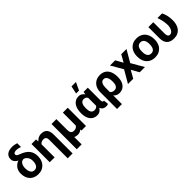

<svg xmlns="http://www.w3.org/2000/svg" viewBox="281 -2253 3927 3927"><g transform="rotate(-45 2244.0 -289.5)"><path d="M307 -660C351 -660 389 -648 422 -637V-746C381 -757 346 -768 294 -768C182 -768 94 -721 94 -610C94 -543 138 -503 186 -479L187 -476C166 -471 147 -461 128 -448C75 -411 33 -347 33 -259V-249C33 -212 39 -178 50 -146C83 -54 161 10 285 10C324 10 359 4 390 -10C477 -48 535 -132 535 -256V-266C535 -335 516 -392 477 -438C438 -484 381 -520 306 -547C289 -553 275 -558 265 -564C246 -574 228 -588 228 -613C228 -648 267 -660 307 -660ZM174 -262V-272C174 -293 176 -312 181 -330C194 -380 223 -426 285 -426C302 -423 316 -416 330 -406C366 -380 394 -332 394 -272V-262C394 -181 366 -104 285 -104C266 -104 249 -108 235 -116C193 -141 174 -195 174 -262Z M854 -424C908 -424 934 -394 934 -338V203H1075V-338C1075 -463 1027 -538 905 -538C835 -538 785 -505 753 -463L748 -528H617V0H758V-378C777 -405 809 -424 854 -424Z M1532 -33 1535 0H1666V-528H1525V-156C1507 -123 1476 -104 1425 -104C1354 -104 1337 -152 1337 -226V-528H1196V203H1337V-12C1360 3 1389 10 1422 10C1471 10 1506 -7 1532 -33Z M1986 -538C1952 -538 1923 -532 1897 -518C1818 -476 1779 -382 1779 -260V-250C1779 -212 1783 -178 1792 -146C1816 -59 1877 10 1985 10C2054 10 2093 -26 2121 -71C2140 -22 2178 10 2243 10C2269 10 2285 8 2304 -2L2292 -108C2289 -106 2286 -106 2281 -106C2250 -106 2246 -138 2246 -171V-528H2124L2114 -465C2087 -506 2050 -538 1986 -538ZM2105 -373V-171C2105 -164 2106 -158 2106 -151C2090 -122 2064 -104 2020 -104C1942 -104 1920 -172 1920 -250V-260C1920 -341 1940 -424 2021 -424C2065 -424 2089 -403 2105 -373ZM2029 -782 1993 -613H2077L2157 -782Z M2632 10C2665 10 2694 3 2720 -10C2797 -49 2836 -134 2836 -250V-260C2836 -301 2831 -338 2821 -372C2793 -468 2725 -538 2602 -538C2565 -538 2532 -532 2502 -519C2418 -483 2361 -401 2361 -282V203H2502V-49C2532 -14 2570 10 2632 10ZM2595 -104C2550 -104 2519 -120 2502 -148V-270C2502 -344 2522 -424 2595 -424C2613 -424 2628 -420 2641 -411C2681 -384 2695 -327 2695 -260V-250C2695 -172 2672 -104 2595 -104Z M3125 -371 3038 -528H2887L3037 -270L2880 0H3032L3126 -166L3220 0H3371L3215 -270L3365 -528H3214Z M3410 -269V-259C3410 -220 3415 -185 3426 -152C3458 -58 3536 10 3661 10C3701 10 3737 4 3768 -10C3856 -49 3911 -134 3911 -259V-269C3911 -308 3905 -343 3894 -376C3862 -470 3785 -538 3660 -538C3620 -538 3585 -532 3554 -518C3466 -479 3410 -394 3410 -269ZM3770 -269V-259C3770 -176 3743 -104 3661 -104C3577 -104 3551 -175 3551 -259V-269C3551 -351 3578 -424 3660 -424C3742 -424 3770 -352 3770 -269Z M4206 10C4249 10 4286 3 4317 -12C4405 -54 4451 -148 4451 -276C4451 -378 4429 -461 4395 -528H4260C4287 -453 4309 -371 4310 -276C4310 -231 4299 -189 4282 -159C4266 -132 4241 -104 4201 -104C4152 -104 4140 -151 4140 -203V-528H3998V-204C3998 -65 4069 10 4206 10Z"/></g></svg>

Font: Asimov
Style: Regular
Weight: 500
Designer: Google
Version: Version 2.000980; 2014